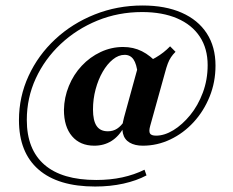

<svg xmlns="http://www.w3.org/2000/svg" viewBox="-20 -559 859 709"><path d="M331.5 129.8Q194.4 129.8 122.2 66.9Q50 4 50 -115.3Q50 -201.6 85.5 -278.6Q121 -355.6 183.9 -414.1Q246.8 -472.6 329.8 -505.6Q412.9 -538.7 506.5 -538.7Q590.3 -538.7 650.8 -512.1Q711.3 -485.5 743.5 -435.9Q775.8 -386.3 775.8 -316.9Q775.8 -255.6 754 -202Q732.3 -148.4 694.8 -107.7Q657.3 -66.9 608.9 -44Q560.5 -21 507.3 -21Q478.2 -21 458.9 -32.3Q439.5 -43.5 433.9 -66.5Q428.2 -89.5 437.9 -125L491.1 -318.5Q526.6 -329.8 555.6 -346.8Q584.7 -363.7 608.1 -387.9L628.2 -367.7Q618.5 -358.1 611.7 -348Q604.8 -337.9 599.6 -324.2Q594.4 -310.5 588.7 -288.7L534.7 -94.4Q529 -74.2 533.9 -66.1Q538.7 -58.1 556.5 -58.1Q587.1 -58.1 620.2 -78.2Q653.2 -98.4 682.3 -133.9Q711.3 -169.4 729 -216.9Q746.8 -264.5 746.8 -318.5Q746.8 -379.8 717.7 -423.8Q688.7 -467.7 634.3 -491.1Q579.8 -514.5 504.8 -514.5Q416.9 -514.5 339.9 -483.1Q262.9 -451.6 204 -396.4Q145.2 -341.1 112.1 -269.4Q79 -197.6 79 -116.1Q79 -7.3 144 49.2Q208.9 105.6 335.5 105.6Q387.1 105.6 431.5 96Q475.8 86.3 513.7 67.7L521 88.7Q484.7 108.1 435.9 119Q387.1 129.8 331.5 129.8ZM328.2 -21Q275.8 -21 246 -56Q216.1 -91.1 216.1 -153.2Q216.9 -199.2 234.3 -241.5Q251.6 -283.9 281.9 -316.1Q312.1 -348.4 351.6 -366.9Q391.1 -385.5 434.7 -385.5Q472.6 -385.5 504 -369.8Q535.5 -354 565.3 -321L488.7 -284.7Q484.7 -322.6 473 -339.5Q461.3 -356.5 440.3 -356.5Q417.7 -356.5 396.8 -339.5Q375.8 -322.6 359.3 -294Q342.7 -265.3 333.1 -229.4Q323.4 -193.5 323.4 -154.8Q323.4 -113.7 336.7 -94Q350 -74.2 378.2 -74.2Q397.6 -74.2 412.5 -83.9Q427.4 -93.5 440.3 -113.7L438.7 -91.1Q419.4 -55.6 391.5 -38.3Q363.7 -21 328.2 -21Z"/></svg>

Font: Playfair 5pt SemiExpanded Light ExtraBold
Style: Regular
Weight: 800
Version: Version 2.001;gftools[0.9.30]